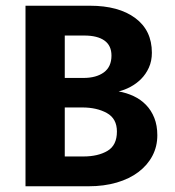

<svg xmlns="http://www.w3.org/2000/svg" viewBox="-20 -650 610 670"><path d="M294 -630Q394 -630 452 -587Q510 -544 510 -466Q510 -437 499.5 -414Q489 -391 472.5 -374.5Q456 -358 435.5 -347Q415 -336 394 -331Q422 -326 446.5 -314.5Q471 -303 489.5 -284Q508 -265 518.5 -238.5Q529 -212 529 -178Q529 -139 512 -106.5Q495 -74 463.5 -50Q432 -26 387.5 -13Q343 0 289 0H69V-630ZM206 -378H271Q316 -378 342.5 -397.5Q369 -417 369 -456Q369 -491 344.5 -508.5Q320 -526 274 -526H206ZM206 -104H271Q322 -104 355 -123.5Q388 -143 388 -191Q388 -236 353 -255.5Q318 -275 267 -275H206Z"/></svg>

Font: Mukta Vaani
Style: Bold
Weight: 700
Designer: Noopur Datye, Girish Dalvi, Yashodeep Gholap, Pallavi Karambelkar
Foundry: Ek Type
Version: Version 2.538;PS 1.000;hotconv 16.6.51;makeotf.lib2.5.65220;